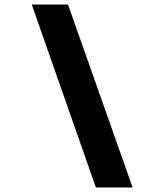

<svg xmlns="http://www.w3.org/2000/svg" viewBox="-20 -720 624 847"><path d="M403 107 120 -700H280L565 107Z"/></svg>

Font: Lexend
Style: Bold Italic
Weight: 700
Italic angle: -8.13011°
Designer: Bonnie Shaver-Troup, Thomas Jockin
Foundry: Lexend
Version: Version 1.007